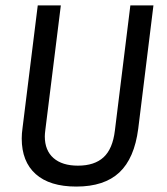

<svg xmlns="http://www.w3.org/2000/svg" viewBox="-20 -675 616 707"><path d="M489 -201Q475 -92 419.5 -40Q364 12 261 12Q163 12 111.5 -34Q60 -80 60 -165Q60 -183 63 -204L119 -655H204L147 -197Q145 -181 145 -173Q145 -121 177 -93Q209 -65 267 -65Q328 -65 361.5 -96Q395 -127 403 -194L460 -655H545Z"/></svg>

Font: Ropa Sans
Style: Italic
Weight: 400
Version: Version 1.100